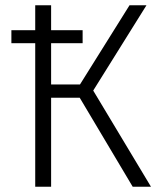

<svg xmlns="http://www.w3.org/2000/svg" viewBox="-20 -705 603 725"><path d="M550 0H481L281 -336H173V0H113V-542H23V-591H113V-685H173V-591H292V-542H173V-386H282L469 -685H533L332 -363Z"/></svg>

Font: Trujillo Light
Style: Regular
Weight: 300
Designer: Fira Sans original fonts by bBox Type GmbH, Carrois Corporate GbR, & Edenspiekermann AG / Changes by Cristiano Sobral
Foundry: Fira Sans original fonts by bBox Type GmbH, Carrois Corporate GbR, & Edenspiekermann AG / Changes by Cristiano Sobral
Version: Version 4.301;July 28, 2020;FontCreator 13.0.0.2655 64-bit